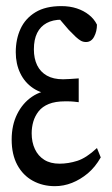

<svg xmlns="http://www.w3.org/2000/svg" viewBox="-20 -559 376 642"><path d="M163.6 63.5Q122.6 63.5 89.6 45.4Q56.6 27.3 37.8 -7.6Q19 -42.5 19 -92.3Q19 -140.6 37.4 -177.5Q55.7 -214.4 87.4 -235.8Q119.1 -257.3 159.2 -257.3V-242.7Q119.1 -245.1 90.8 -264.2Q62.5 -283.2 47.6 -314.5Q32.7 -345.7 32.7 -384.3Q32.7 -428.2 48.8 -462.9Q64.9 -497.6 98.6 -518.1Q132.3 -538.6 185.1 -538.6Q213.4 -538.6 236.6 -531Q259.8 -523.4 277.3 -509.5Q294.9 -495.6 304.2 -476.6Q304.2 -454.1 294.7 -436.3Q285.2 -418.5 267.6 -418.5Q258.3 -418.5 250.7 -422.6Q243.2 -426.8 233.6 -435.5Q224.1 -444.3 210 -459L169.9 -505.9H225.1L233.4 -484.9Q220.7 -489.7 209.5 -491.5Q198.2 -493.2 186 -493.2Q156.7 -493.2 136 -481.9Q115.2 -470.7 104.2 -448.7Q93.3 -426.8 93.3 -394Q93.3 -363.3 104.2 -340.8Q115.2 -318.4 136.7 -306.2Q158.2 -293.9 190.9 -293.9Q202.6 -293.9 214.4 -294.9Q226.1 -295.9 243.2 -296.9V-217.3Q224.1 -219.7 215.3 -220Q206.5 -220.2 198.2 -220.2Q165 -220.2 143.3 -211.4Q121.6 -202.6 109.1 -186.8Q96.7 -170.9 91.3 -152.1Q85.9 -133.3 85.9 -113.3Q85.9 -83.5 96.7 -60.5Q107.4 -37.6 127.9 -24.7Q148.4 -11.7 179.2 -11.7Q208.5 -11.7 238.5 -21.2Q268.6 -30.8 304.2 -64L316.9 -32.7Q298.3 0 273.4 20.8Q248.5 41.5 220.7 52.5Q192.9 63.5 163.6 63.5Z"/></svg>

Font: Scarab Serif
Style: Regular
Weight: 400
Designer: John Roberts
Foundry: Scarab
Version: 1.0